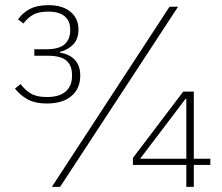

<svg xmlns="http://www.w3.org/2000/svg" viewBox="-20 -724 861 744"><path d="M158 -533Q209 -533 230.5 -552.5Q252 -572 252 -606V-611Q252 -643 230.5 -661Q209 -679 167 -679Q130 -679 108.5 -667Q87 -655 71 -633L50 -649Q66 -673 94.5 -688.5Q123 -704 168 -704Q222 -704 253 -678.5Q284 -653 284 -609Q284 -573 264 -552Q244 -531 212 -523V-520Q250 -514 270.5 -491.5Q291 -469 291 -431Q291 -381 257 -352Q223 -323 162 -323Q114 -323 84.5 -340.5Q55 -358 38 -381L60 -398Q77 -375 99.5 -361.5Q122 -348 162 -348Q210 -348 234.5 -369.5Q259 -391 259 -429V-435Q259 -470 237.5 -489Q216 -508 165 -508H113V-533ZM181 0 637 -698H670L213 0ZM702 0V-85H495V-112L690 -369H731V-109H795V-85H731V0ZM702 -341H699L523 -109H702Z"/></svg>

Font: IBM Plex Sans Hebrew ExtLt
Style: Regular
Weight: 200
Designer: Mike Abbink, Paul van der Laan, Pieter van Rosmalen, Yanek Iontef
Foundry: Bold Monday
Version: Version 1.3